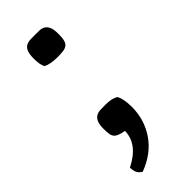

<svg xmlns="http://www.w3.org/2000/svg" viewBox="-200 -475 658 658"><g transform="rotate(-45 129.0 -145.5)"><path d="M179 -91Q190 -71 190 -32Q190 29 156.5 78Q123 127 59 151Q47 144 42.5 134Q38 124 38 110Q114 72 115 9Q99 6 90 2.5Q81 -1 76 -7Q71 -13 69.5 -23Q68 -33 68 -48Q68 -69 73 -80Q78 -91 86.5 -96Q95 -101 106.5 -101.5Q118 -102 131 -102Q163 -102 179 -91ZM77 -343Q69 -357 69 -387Q69 -408 73.5 -419.5Q78 -431 86.5 -436Q95 -441 106 -441.5Q117 -442 130 -442Q143 -442 153.5 -441.5Q164 -441 172 -435.5Q180 -430 184.5 -419Q189 -408 189 -387Q189 -368 186 -357Q183 -346 176 -341Q169 -336 158 -334.5Q147 -333 131 -333Q96 -333 77 -343Z"/></g></svg>

Font: Signika
Style: Light
Weight: 300
Designer: Anna Giedrys
Foundry: Anna Giedrys
Version: Version 1.001